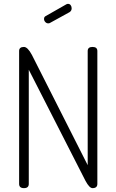

<svg xmlns="http://www.w3.org/2000/svg" viewBox="-20 -974 603 994"><path d="M79 -22V-710Q79 -731 104 -731Q123 -731 145 -690L434 -119V-710Q434 -731 459 -731Q484 -731 484 -710V-22Q484 0 459 0Q443 0 423 -37L129 -613V-22Q129 0 104 0Q79 0 79 -22ZM208 -876Q208 -887 217 -891L324 -952Q328 -954 332 -954Q341 -954 346 -947Q351 -940 351 -931Q351 -918 340 -911L240 -856Q236 -853 230 -853Q221 -853 214.5 -860Q208 -867 208 -876Z"/></svg>

Font: Terminal Dosis
Style: Light
Weight: 300
Designer: EdgarTolentino, PabloImpallari, IginoMarini
Foundry: EdgarTolentino, PabloImpallari, IginoMarini
Version: Version 1.006